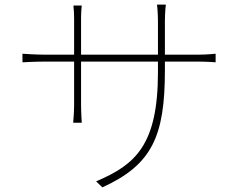

<svg xmlns="http://www.w3.org/2000/svg" viewBox="-20 -780 1040 829"><path d="M77 -548V-511C77 -511 132 -514 169 -514H300V-326C300 -295 296 -250 296 -250H333C333 -250 330 -297 330 -326V-514H662V-469C662 -154 565 -69 395 3L422 29C637 -69 692 -192 692 -477V-514H838C874 -514 911 -511 911 -511V-548C911 -548 874 -544 838 -544H692V-689C692 -727 696 -760 696 -760H658C658 -760 662 -727 662 -689V-544H330V-702C330 -731 333 -756 333 -756H297C299 -741 300 -715 300 -701V-544H169C134 -544 77 -548 77 -548Z"/></svg>

Font: Harano Aji Gothic TW ExtraLight
Style: Regular
Weight: 250
Foundry: Masamichi Hosoda
Version: HaranoAjiGothicTW-ExtraLight version 20230610;ttx 4.39.4